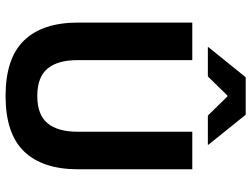

<svg xmlns="http://www.w3.org/2000/svg" viewBox="-124 -742 880 672"><g transform="rotate(90 316.0 -406.0)"><path d="M316 14.5Q184 14.5 121.5 -50.2Q59 -115 59 -239.5V-639H190.5V-236.5Q190.5 -168 220.2 -132.2Q250 -96.5 316 -96.5Q381.5 -96.5 411.2 -132.2Q441 -168 441 -236.5V-639H572.5V-239.5Q572.5 -115 510 -50.2Q447.5 14.5 316 14.5ZM145 -695.5 250.5 -826H381.5L486.5 -695.5V-693.5H384.5L318 -761.5H314L247.5 -693.5H145Z"/></g></svg>

Font: Anek Devanagari Medium SemiBold
Style: Regular
Weight: 600
Version: Version 1.003